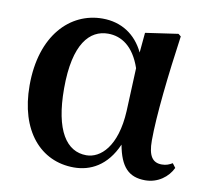

<svg xmlns="http://www.w3.org/2000/svg" viewBox="-68 -627 780 718"><g transform="rotate(10 322.5 -268.0)"><path d="M256 15C318 15 380 -15 417 -100C432 -18 464 16 527 16C575 16 613 -13 630 -49L618 -65C606 -58 595 -53 578 -53C543 -53 526 -76 526 -135C526 -229 544 -389 565 -537L555 -545L431 -527L424 -451C393 -516 337 -552 266 -552C143 -552 40 -449 40 -259C40 -86 130 15 256 15ZM421 -391 414 -227C407 -90 347 -38 294 -38C219 -38 169 -109 169 -270C169 -441 227 -500 296 -500C347 -500 394 -470 421 -391Z"/></g></svg>

Font: Noto Serif CJK TC
Style: Bold
Weight: 700
Designer: Ryoko NISHIZUKA 西塚涼子 (kana & ideographs); Frank Grießhammer (Latin, Greek & Cyrillic); Wenlong ZHANG 张文龙 (bopomofo); San
Foundry: Adobe
Version: Version 2.001;hotconv 1.1.0;makeotfexe 2.6.0